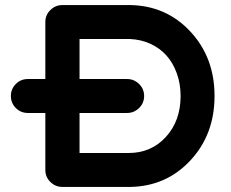

<svg xmlns="http://www.w3.org/2000/svg" viewBox="-20 -739 913 758"><path d="M827 -360Q827 -208 731.5 -105.5Q636 -3 493 -1H492Q490 -1 488 -1H226Q199 -1 179 -20.5Q159 -40 159 -68V-293H90Q62 -293 42.5 -312.5Q23 -332 23 -360Q23 -388 42.5 -407.5Q62 -427 90 -427H159V-652Q159 -680 179 -699.5Q199 -719 226 -719H488Q490 -719 493 -719Q636 -717 731.5 -614.5Q827 -512 827 -360ZM488 -135Q577 -135 635 -198.5Q693 -262 693 -360Q693 -408 678 -449.5Q663 -491 637 -520Q611 -549 574 -566Q537 -583 493 -585H491H294V-427H482Q509 -427 529 -407.5Q549 -388 549 -360Q549 -332 529 -312.5Q509 -293 482 -293H294V-135Z"/></svg>

Font: Multiround Pro
Style: Regular
Weight: 400
Designer: Ivan Filipov, Sasha Pavljenko
Version: Version 1.005;Fontself Maker 3.5.4